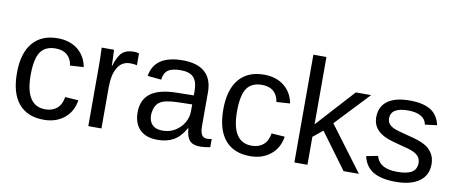

<svg xmlns="http://www.w3.org/2000/svg" viewBox="-65 -993 3018 1272"><g transform="rotate(10 1444.0 -357.5)"><path d="M133.8 -267.1Q133.8 -60.1 268.1 -60.1Q315.4 -60.1 345.9 -85.7Q376.5 -111.3 384.8 -163.1L474.1 -157.2Q462.9 -81.1 408 -35.6Q353 9.8 270 9.8Q158.7 9.8 100.3 -60.3Q42 -130.4 42 -265.1Q42 -397.5 100.8 -467.8Q159.7 -538.1 269 -538.1Q350.1 -538.1 403.6 -496.1Q457 -454.1 471.2 -379.9L379.9 -374Q374 -418.5 345.2 -443.8Q316.4 -469.2 267.1 -469.2Q196.8 -469.2 165.3 -422.1Q133.8 -375 133.8 -267.1Z M657.2 0H568.8V-404.8Q568.8 -460.4 565.9 -527.8H648.9Q652.8 -447.8 652.8 -419.9H654.8Q675.3 -487.3 702.6 -512.7Q730 -538.1 780.8 -538.1Q795.4 -538.1 815.9 -533.2V-453.1Q797.4 -458 770 -458Q715.3 -458 686.3 -410.6Q657.2 -363.3 657.2 -274.9Z M1034.7 9.8Q957 9.8 915.8 -31.7Q874.5 -73.2 874.5 -147Q874.5 -230.5 929.7 -273.7Q984.9 -316.9 1103.5 -319.8L1221.7 -321.8V-351.1Q1221.7 -415.5 1194.3 -443.4Q1167 -471.2 1108.4 -471.2Q1049.8 -471.2 1022.9 -451.7Q996.1 -432.1 990.7 -387.2L898.4 -396Q920.9 -538.1 1110.4 -538.1Q1209 -538.1 1259.8 -492.7Q1310.5 -447.3 1310.5 -359.9V-132.8Q1310.5 -92.3 1321.5 -73.2Q1332.5 -54.2 1359.4 -54.2Q1373.5 -54.2 1388.7 -58.1V-2.9Q1353.5 4.9 1320.3 4.9Q1272 4.9 1249.8 -20.3Q1227.5 -45.4 1224.6 -101.1H1221.7Q1188.5 -42 1144 -16.1Q1099.6 9.8 1034.7 9.8ZM1054.7 -56.2H1061.5Q1106 -56.2 1143.3 -79.6Q1180.7 -103 1201.2 -139.4Q1221.7 -175.8 1221.7 -214.8V-216.8V-261.2L1125.5 -258.8Q1036.1 -256.8 1002.7 -232.2Q969.2 -207.5 965.3 -146Q965.3 -103 988.5 -79.6Q1011.7 -56.2 1054.7 -56.2Z M1522 -267.1Q1522 -60.1 1656.2 -60.1Q1703.6 -60.1 1734.1 -85.7Q1764.6 -111.3 1772.9 -163.1L1862.3 -157.2Q1851.1 -81.1 1796.1 -35.6Q1741.2 9.8 1658.2 9.8Q1546.9 9.8 1488.5 -60.3Q1430.2 -130.4 1430.2 -265.1Q1430.2 -397.5 1489 -467.8Q1547.9 -538.1 1657.2 -538.1Q1738.3 -538.1 1791.7 -496.1Q1845.2 -454.1 1859.4 -379.9L1768.1 -374Q1762.2 -418.5 1733.4 -443.8Q1704.6 -469.2 1655.3 -469.2Q1585 -469.2 1553.5 -422.1Q1522 -375 1522 -267.1Z M2389.2 0H2286.1L2108.4 -241.2L2043 -188V0H1955.1V-725.1H2043V-272L2275.4 -527.8H2378.4L2164.1 -300.8Z M2852.1 -146Q2852.1 -71.3 2795.9 -30.8Q2739.7 9.8 2638.2 9.8Q2539.6 9.8 2485.6 -22.7Q2431.6 -55.2 2416 -124L2493.2 -139.2Q2505.4 -97.2 2540.3 -77.1Q2575.2 -57.1 2638.2 -57.1Q2703.6 -57.1 2734.9 -77.4Q2766.1 -97.7 2766.1 -139.2Q2766.1 -169.9 2744.9 -189.7Q2723.6 -209.5 2676.3 -222.2L2613.3 -238.8Q2532.7 -259.8 2505.4 -276.9Q2437 -316.4 2437 -389.2Q2437 -461.4 2488.5 -499.3Q2540 -537.1 2638.2 -537.1Q2727.5 -537.1 2778.3 -505.9Q2829.1 -474.6 2843.3 -407.2L2763.2 -397Q2756.8 -432.6 2724.6 -451.4Q2692.4 -470.2 2638.2 -470.2Q2522 -470.2 2522 -397Q2522 -375 2534.2 -359.9Q2547.4 -344.7 2569.3 -335Q2588.9 -326.2 2665 -307.1Q2730.5 -291.5 2766.1 -274.9Q2797.4 -260.3 2814 -242.2Q2852.1 -204.1 2852.1 -146Z"/></g></svg>

Font: Libra Sans Modern
Style: Regular
Weight: 400
Foundry: Stefan Peev, Context Ltd
Version: Version 1.000